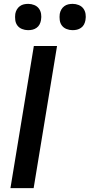

<svg xmlns="http://www.w3.org/2000/svg" viewBox="-20 -973 464 993"><path d="M34 0 155 -735H275L154 0ZM355 -817Q339 -817 324 -823Q309 -829 300 -841Q291 -853 289 -869Q287 -885 289 -901Q291 -913 297 -923.5Q303 -934 312.5 -941Q322 -948 333 -950.5Q344 -953 356 -953Q372 -953 387 -947Q402 -941 411 -929Q420 -917 422.5 -901Q425 -885 422 -869Q420 -857 414.5 -846.5Q409 -836 399 -829Q389 -822 378 -819.5Q367 -817 355 -817ZM125 -817Q109 -817 94 -823Q79 -829 70 -841Q61 -853 59 -869Q57 -885 59 -901Q61 -913 67 -923.5Q73 -934 82.5 -941Q92 -948 103 -950.5Q114 -953 126 -953Q142 -953 157 -947Q172 -941 181 -929Q190 -917 192.5 -901Q195 -885 192 -869Q190 -857 184.5 -846.5Q179 -836 169 -829Q159 -822 148 -819.5Q137 -817 125 -817Z"/></svg>

Font: Iosevka Aile Oblique
Style: Bold
Weight: 700
Italic angle: -9°
Designer: Belleve Invis
Foundry: Belleve Invis
Version: Version 31.1.0; ttfautohint (v1.8.4)